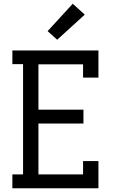

<svg xmlns="http://www.w3.org/2000/svg" viewBox="-20 -1004 640 1024"><path d="M46 0V-74H103V-662H46V-735H505V-590H423V-661H185V-419H425V-345H185V-74H423V-145H505V0ZM285 -792 234 -838 368 -984 432 -926Z"/></svg>

Font: Iosevka Slab Extended
Style: Regular
Weight: 400
Width: 7
Monospace: yes
Designer: Belleve Invis
Foundry: Belleve Invis
Version: Version 11.1.1; ttfautohint (v1.8.3)